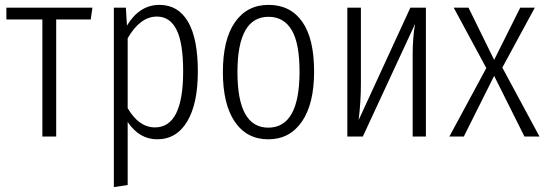

<svg xmlns="http://www.w3.org/2000/svg" viewBox="-20 -554 2220 779"><path d="M355 -522.9 348.1 -475.1H208V0H151.9V-475.1H5.9V-522.9Z M627 -534.2Q702.6 -534.2 742.7 -466.1Q782.7 -397.9 782.7 -264.2Q782.7 -132.8 739.3 -60.8Q695.8 11.2 617.7 11.2Q545.4 11.2 498 -59.1V196.8L441.9 205.1V-522.9H490.7L495.1 -450.2Q545.9 -534.2 627 -534.2ZM608.9 -37.1Q723.1 -37.1 723.1 -264.2Q723.1 -379.9 696.3 -433.3Q669.4 -486.8 616.7 -486.8Q548.8 -486.8 498 -398.9V-115.2Q543.5 -37.1 608.9 -37.1Z M1069.3 -534.2Q1158.2 -534.2 1206.3 -465.8Q1254.4 -397.5 1254.4 -263.2Q1254.4 -132.3 1204.8 -60.5Q1155.3 11.2 1068.4 11.2Q981.4 11.2 932.9 -59.8Q884.3 -130.9 884.3 -261.2Q884.3 -393.6 933.3 -463.9Q982.4 -534.2 1069.3 -534.2ZM1069.3 -485.8Q943.4 -485.8 943.4 -261.2Q943.4 -36.1 1068.4 -36.1Q1195.3 -36.1 1195.3 -263.2Q1195.3 -378.9 1163.3 -432.4Q1131.3 -485.8 1069.3 -485.8Z M1708 -522.9V0H1654.3V-329.1Q1654.3 -403.3 1664.1 -457L1452.1 0H1389.2V-522.9H1444.3V-211.9Q1444.3 -143.1 1435.1 -66.9L1645 -522.9Z M2018.1 -279.8 2168.9 0H2107.9L1984.9 -246.1L1861.8 0H1803.2L1953.1 -277.8L1820.8 -522.9H1880.9L1984.9 -311L2090.8 -522.9H2149.9Z"/></svg>

Font: Fira Sans Compressed Light
Style: Regular
Weight: 300
Width: 1
Designer: Carrois Corporate & Edenspiekermann AG
Foundry: Carrois Corporate GbR & Edenspiekermann AG
Version: Version 4.203;PS 004.203;hotconv 1.0.88;makeotf.lib2.5.64775